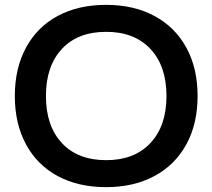

<svg xmlns="http://www.w3.org/2000/svg" viewBox="-20 -760 873 790"><path d="M41 -365Q41 -479 87 -564Q133 -649 217.5 -694.5Q302 -740 417 -740Q531 -740 616 -694Q701 -648 747 -563.5Q793 -479 793 -365Q793 -251 747 -166.5Q701 -82 616 -36Q531 10 417 10Q302 10 217.5 -35.5Q133 -81 87 -166Q41 -251 41 -365ZM417 -101Q533 -101 599 -171.5Q665 -242 665 -365Q665 -488 599 -558.5Q533 -629 417 -629Q300 -629 234.5 -558.5Q169 -488 169 -365Q169 -242 234.5 -171.5Q300 -101 417 -101Z"/></svg>

Font: Enso SemiBold
Style: Regular
Weight: 600
Designer: Coji Morishita
Foundry: UNDERFOREST DESIGN
Version: Version 1.000